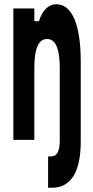

<svg xmlns="http://www.w3.org/2000/svg" viewBox="-20 -660 440 906"><path d="M224 226C315 226 361 152 361 7V-370C361 -543 320 -640 246 -640C209 -640 179 -611 164 -560H142V-620H43V0H142V-340C142 -431 162 -476 202 -476C242 -476 262 -431 262 -340V3C262 53 249 78 222 78H207V226Z"/></svg>

Font: Yard Headline
Style: Regular
Weight: 400
Monospace: yes
Designer: Roman Shamin
Foundry: Evil Martians
Version: Version 1.000